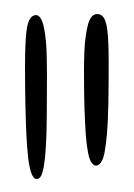

<svg xmlns="http://www.w3.org/2000/svg" viewBox="-20 -662 195 280"><path d="M120 -420.5Q116.5 -420.5 113.5 -424.8Q110.5 -429 108.5 -438.8Q106.5 -448.5 105.2 -464.5Q104 -480.5 103.2 -504Q102.5 -527.5 102.5 -559Q102.5 -573.5 103 -586.2Q103.5 -599 105 -609.2Q106.5 -619.5 108.5 -626.8Q110.5 -634 113.8 -637.8Q117 -641.5 121.5 -641.5Q125.5 -641.5 128.5 -639.2Q131.5 -637 133.5 -631.8Q135.5 -626.5 136.5 -618.5Q137.5 -610.5 138 -598.8Q138.5 -587 138.5 -571Q138.5 -536 138 -510.2Q137.5 -484.5 136 -467.2Q134.5 -450 132.5 -439.8Q130.5 -429.5 127.2 -425Q124 -420.5 120 -420.5ZM33.5 -401Q29 -401 26 -408.8Q23 -416.5 21.2 -430.8Q19.5 -445 18.5 -465.2Q17.5 -485.5 17 -510.2Q16.5 -535 16.5 -564Q16.5 -581.5 17 -594.2Q17.5 -607 18.5 -615.8Q19.5 -624.5 21.5 -629.8Q23.5 -635 26.2 -637.5Q29 -640 32.5 -640Q36.5 -640 39.5 -635Q42.5 -630 44.2 -621.2Q46 -612.5 47 -601.2Q48 -590 48.2 -577.2Q48.5 -564.5 48.5 -551.5Q48.5 -517.5 48.2 -492.2Q48 -467 47 -449.5Q46 -432 44.2 -421.2Q42.5 -410.5 40 -405.8Q37.5 -401 33.5 -401Z"/></svg>

Font: Gluten Thin Thin
Style: Regular
Weight: 250
Version: Version 1.300